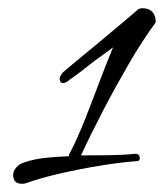

<svg xmlns="http://www.w3.org/2000/svg" viewBox="-20 -758 406 467"><path d="M42 -312Q39 -311 33 -311Q12 -311 12 -333Q12 -341 19 -350Q26 -359 39 -363Q62 -371 90 -374Q118 -377 147 -378Q148 -379 148 -382Q168 -420 186.5 -467Q205 -514 222.5 -560.5Q240 -607 255 -643L250 -639Q242 -633 231.5 -625.5Q221 -618 210 -610Q190 -594 172 -580.5Q154 -567 149 -564Q141 -556 133 -556Q129 -556 127 -559.5Q125 -563 125 -566Q125 -572 133 -582Q140 -588 164 -608Q188 -628 219 -653.5Q250 -679 277 -702Q304 -725 317 -736Q321 -738 326 -738Q358 -738 359 -704Q326 -659 293.5 -603Q261 -547 231 -489.5Q201 -432 177 -380Q213 -380 247 -380.5Q281 -381 309 -384Q318 -384 320 -376V-374Q320 -365 311 -366Q272 -363 223 -355Q174 -347 126 -336Q78 -325 42 -312Z"/></svg>

Font: WindSong Medium
Style: Regular
Weight: 500
Designer: Robert E. Leuschke
Foundry: Robert E. Leuschke
Version: Version 1.010; ttfautohint (v1.8.3)